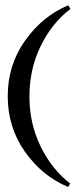

<svg xmlns="http://www.w3.org/2000/svg" viewBox="-20 -688 306 745"><path d="M245 -667.5Q145 -625.8 77.5 -530.8Q10 -435.8 10 -315Q10 -193.3 77.1 -98.8Q144.2 -4.2 244.2 37.5L252.5 24.2Q181.7 -30 137.9 -119.2Q94.2 -208.3 94.2 -313.3Q94.2 -420 137.9 -509.6Q181.7 -599.2 253.3 -653.3Z"/></svg>

Font: Chomsky
Style: Regular
Weight: 400
Version: Version 2.3